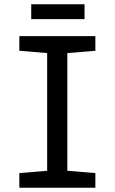

<svg xmlns="http://www.w3.org/2000/svg" viewBox="-20 -884 540 904"><path d="M71 0V-69L202 -80V-634L71 -645V-714H429V-645L297 -634V-80L429 -69V0ZM127 -794V-864H378V-794Z"/></svg>

Font: Noto Sans Mono ExtraCondensed Medium
Style: Regular
Weight: 500
Width: 2
Designer: Monotype Design Team
Foundry: Monotype Imaging Inc.
Version: Version 2.014